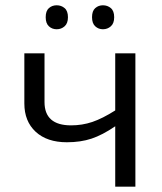

<svg xmlns="http://www.w3.org/2000/svg" viewBox="-20 -696 604 716"><path d="M146 -497.1V-315.4Q146 -228.5 245.1 -228.5Q286.6 -228.5 324.2 -241.2Q361.8 -253.9 409.7 -284.2V-497.1H484.9V0H409.7V-225.1Q361.8 -192.4 321.3 -179Q280.8 -165.5 229.5 -165.5Q155.3 -165.5 113 -204.6Q70.8 -243.7 70.8 -310.1V-497.1ZM150.4 -631.8Q150.4 -655.3 162.4 -665.8Q174.3 -676.3 191.4 -676.3Q208.5 -676.3 220.9 -665.8Q233.4 -655.3 233.4 -631.8Q233.4 -608.9 220.9 -597.9Q208.5 -586.9 191.4 -586.9Q174.3 -586.9 162.4 -597.9Q150.4 -608.9 150.4 -631.8ZM323.2 -631.8Q323.2 -655.3 335.2 -665.8Q347.2 -676.3 363.8 -676.3Q380.9 -676.3 393.3 -665.8Q405.8 -655.3 405.8 -631.8Q405.8 -608.9 393.3 -597.9Q380.9 -586.9 363.8 -586.9Q347.2 -586.9 335.2 -597.9Q323.2 -608.9 323.2 -631.8Z"/></svg>

Font: Bpm'online Open Sans
Style: Regular
Weight: 400
Foundry: Ascender Corporation
Version: Version 1.10